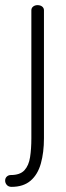

<svg xmlns="http://www.w3.org/2000/svg" viewBox="-56 -492 257 747"><path d="M-11 235Q-23 235 -29.5 227.5Q-36 220 -36 211Q-36 201 -29.5 195Q-23 189 -14 189Q22 189 39 170.5Q56 152 61 119.5Q66 87 66 46V-452Q66 -461 73 -466.5Q80 -472 90 -472Q101 -472 108 -466.5Q115 -461 115 -452V46Q115 101 103 144Q91 187 63 211Q35 235 -11 235Z"/></svg>

Font: Dosis ExtraLight Light
Style: Regular
Weight: 300
Version: Version 3.001; ttfautohint (v1.8.2)